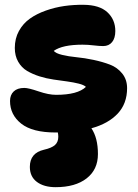

<svg xmlns="http://www.w3.org/2000/svg" viewBox="-20 -545 577 804"><path d="M212.9 9.8Q115.7 9.8 68.8 -27.3Q22 -64.5 22 -122.1Q22 -147.5 37.4 -162.1Q52.7 -176.8 82 -176.8Q99.1 -176.8 141.4 -162.4Q183.6 -147.9 214.8 -147.9Q305.2 -147.9 339.8 -181.2Q331.1 -189.5 309.6 -194.8Q288.1 -200.2 261.5 -203.9Q234.9 -207.5 204.3 -211.9Q173.8 -216.3 145.3 -225.3Q116.7 -234.4 93.5 -248Q70.3 -261.7 56.2 -286.4Q42 -311 42 -344.2Q42 -383.8 59.3 -415.3Q76.7 -446.8 105.2 -467Q133.8 -487.3 171.9 -500.7Q210 -514.2 249.3 -519.8Q288.6 -525.4 330.1 -524.9Q396.5 -524.4 429.7 -493.7Q462.9 -462.9 462.9 -415Q462.9 -385.7 449.5 -368.9Q436 -352.1 412.1 -352.1Q395.5 -352.1 371.8 -355Q348.1 -357.9 325.2 -357.9Q241.7 -357.9 205.1 -332Q212.9 -321.8 240 -315.2Q267.1 -308.6 300.5 -305.4Q334 -302.2 371.8 -294.2Q409.7 -286.1 440.4 -274.4Q471.2 -262.7 491.7 -237.3Q512.2 -211.9 512.2 -175.8Q512.2 -111.3 472.9 -69.3Q433.6 -27.3 362.8 -7.8Q390.1 32.7 390.1 100.1Q390.1 165 342.8 201.9Q295.4 238.8 212.9 238.8Q164.1 238.8 134.5 216.8Q105 194.8 105 153.8Q105 95.7 164.1 82Q196.3 74.7 210.2 62.3Q224.1 49.8 224.1 27.8Q224.1 19.5 222.2 9.8Z"/></svg>

Font: Shantell Sans Normal
Style: Regular
Weight: 800
Designer: Stephen Nixon, Anya Danilova, Shantell Martin
Foundry: Arrow Type
Version: Version 1.006;[559af2be0]